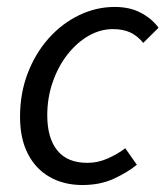

<svg xmlns="http://www.w3.org/2000/svg" viewBox="-20 -518 475 550"><path d="M215.9 12Q163 12 122.6 -10.9Q82.2 -33.8 59.8 -77.5Q37.4 -121.2 37.4 -183.4Q37.4 -251.4 59.6 -308.7Q81.7 -366 119.7 -408.5Q157.7 -450.9 206.7 -474.5Q255.7 -498.1 308.3 -498.1Q352.5 -498.1 384 -481.1Q415.6 -464.2 434.2 -438.6L390.4 -395.2Q373.6 -415.5 353.2 -425Q332.7 -434.6 303.4 -434.6Q266.9 -434.6 233.1 -415Q199.4 -395.4 172.9 -361.4Q146.4 -327.4 130.9 -282.6Q115.4 -237.9 115.4 -187.9Q115.4 -122.4 144.2 -87Q172.9 -51.5 230.4 -51.5Q261 -51.5 289.9 -64.6Q318.9 -77.8 338.8 -93.4L372 -46Q346.5 -25 307.1 -6.5Q267.7 12 215.9 12Z"/></svg>

Font: Source Sans Variable
Style: Italic
Weight: 200
Italic angle: -11°
Designer: Paul D. Hunt
Foundry: Adobe Systems Incorporated
Version: Version 3.006;hotconv 1.0.111;makeotfexe 2.5.65597